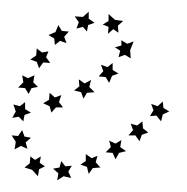

<svg xmlns="http://www.w3.org/2000/svg" viewBox="-35 -311 321 329"><path d="M39 -134 49 -140 50 -152 59 -144 70 -148 66 -136 73 -127H61L53 -118L50 -129ZM92 -156 101 -163 100 -175 110 -168 121 -174 118 -162 127 -153 114 -152 108 -142 104 -153ZM134 -180 142 -189 138 -200 149 -196 158 -203V-191L168 -185L157 -181L152 -169L146 -179ZM168 -213 171 -224 162 -230 173 -233V-242L183 -236L194 -240L188 -225L189 -211L179 -217ZM168 -255 159 -261 150 -253 151 -265 141 -269 151 -275V-287L162 -277L176 -275L167 -267ZM127 -272 116 -268 114 -257 107 -265 96 -262 100 -273 93 -283 107 -282 117 -291V-279ZM83 -257 75 -248 79 -237 68 -241 59 -234 58 -245 48 -251 60 -256 65 -268 71 -258ZM48 -223 44 -213 51 -203 39 -204 32 -194 28 -205 17 -209 27 -216 28 -228 37 -221ZM24 -182 22 -170 30 -162 19 -160 14 -150 8 -160 -4 -161 5 -170 3 -182 13 -177ZM8 -136V-124L18 -118L7 -114L5 -103L-3 -111L-14 -109L-8 -120L-12 -132L-1 -129ZM3 -88 7 -77 18 -75 9 -67 12 -56 1 -61 -10 -55 -8 -68 -15 -79 -4 -78ZM17 -43 25 -37 35 -43 33 -32 42 -26 32 -21 30 -9 20 -20 7 -24 16 -31ZM56 -22 67 -24 70 -35 77 -26 88 -27 82 -17 87 -6 74 -9 63 -2 65 -14ZM103 -29 112 -35V-47L122 -40L132 -44L129 -33L137 -24L124 -23L117 -13L114 -25ZM146 -50 155 -59 152 -70 163 -65 173 -71 171 -59 181 -52 169 -49 163 -38 158 -49ZM185 -79 193 -88 189 -99 200 -96 209 -103 210 -91 219 -84 208 -80 204 -69 197 -79ZM222 -112 228 -122 224 -133 235 -129 244 -137 245 -126 255 -120 244 -115 241 -103 233 -113Z"/></svg>

Font: Santa christmas start
Style: Regular
Weight: 400
Designer: MUHAMMAD YONI
Version: Version 001.000